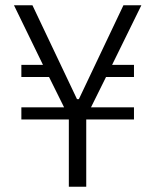

<svg xmlns="http://www.w3.org/2000/svg" viewBox="-20 -708 589 728"><path d="M241 0V-255H61V-301H223L166 -416H61V-462H143L33 -688H103L272 -332H279L448 -688H516L405 -462H488V-416H382L325 -301H488V-255H307V0Z"/></svg>

Font: Saira Semi Condensed Light
Style: Regular
Weight: 300
Width: 4
Designer: Hector Gatti with collaboration of the Omnibus-Type team
Foundry: Omnibus-Type
Version: Version 1.001; ttfautohint (v1.8)